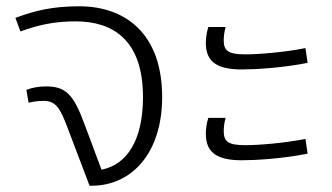

<svg xmlns="http://www.w3.org/2000/svg" viewBox="-20 -591 1056 611"><path d="M232 -571C147 -571 90 -557 29 -534L45 -491C101 -511 150 -523 221 -523C338 -523 435 -465 435 -282C435 -146 385 -67 303 -51L250 -193C214 -291 190 -316 126 -316C100 -316 79 -311 64 -305L71 -264C83 -267 98 -270 119 -270C158 -270 172 -245 194 -187L265 0H272C400 0 496 -105 496 -282C496 -484 379 -571 232 -571Z M750 -370C793 -370 879 -375 959 -391L952 -438C882 -424 800 -418 761 -418C705 -418 692 -430 692 -463C692 -476 694 -491 698 -505H643C638 -490 635 -471 635 -454C635 -390 677 -370 750 -370ZM750 -81C793 -81 879 -86 959 -102L952 -149C882 -135 800 -129 761 -129C705 -129 692 -141 692 -174C692 -187 694 -202 698 -216H643C638 -201 635 -182 635 -165C635 -101 677 -81 750 -81Z"/></svg>

Font: FiraGO Light
Style: Regular
Weight: 300
Designer: bBox Type
Foundry: bBox Type GmbH
Version: Version 1.001;PS 001.001;hotconv 1.0.88;makeotf.lib2.5.64775